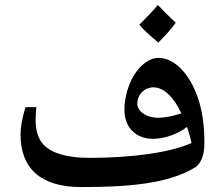

<svg xmlns="http://www.w3.org/2000/svg" viewBox="-20 -896 888 776"><path d="M620 -724C650 -754 674 -781 690 -804C656 -836 633 -860 618 -876C598 -852 573 -826 543 -796C561 -775 587 -751 620 -724ZM307 -140C477 -140 657 -149 771 -221C806 -249 806 -299 806 -323C806 -387 798 -445 781 -497C747 -599 684 -662 621 -662C598 -662 576 -652 554 -632C512 -593 483 -522 483 -452C483 -380 529 -335 599 -335C647 -335 699 -355 736 -383C744 -359 750 -338 754 -318C669 -280 517 -258 343 -258C291 -258 249 -264 217 -275C154 -296 124 -335 124 -413C124 -428 125 -445 127 -463H83C69 -417 63 -381 63 -353C63 -215 145 -140 307 -140ZM618 -420C573 -420 535 -445 535 -477C535 -516 566 -543 600 -543C640 -543 680 -508 713 -438C677 -426 645 -420 618 -420Z"/></svg>

Font: Noto Naskh Arabic UI
Style: Bold
Weight: 700
Designer: Monotype Design Team, David Williams, Mohamad Dakak and Nizar Qandah
Foundry: Monotype Imaging Inc.
Version: Version 2.016